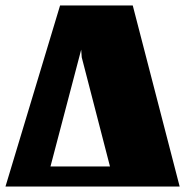

<svg xmlns="http://www.w3.org/2000/svg" viewBox="-25 -680 675 700"><path d="M459 -660 630 0H-5L194 -660ZM271 -499 159 -73H376L273 -471Z"/></svg>

Font: Sansita Black
Style: Regular
Weight: 900
Designer: Pablo Cosgaya
Foundry: Omnibus-Type
Version: Version 1.006; ttfautohint (v1.5)